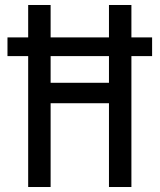

<svg xmlns="http://www.w3.org/2000/svg" viewBox="-20 -750 640 770"><path d="M507 -600V-730H417V-600H183V-730H93V-600H10V-525H93V0H183V-336H417V0H507V-525H590V-600ZM183 -418V-525H417V-418Z"/></svg>

Font: Tekne LDO
Style: Regular
Weight: 400
Monospace: yes
Designer: Alessio Laiso, Mario Rullo, Paolo Rosset
Foundry: Alessio Laiso
Version: Version 1.000;hotconv 1.0.109;makeotfexe 2.5.65596